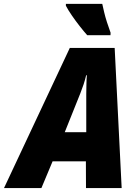

<svg xmlns="http://www.w3.org/2000/svg" viewBox="-79 -960 703 980"><path d="M-58.6 0 277.3 -715.3H506.3L542 0H359.9L359.4 -136.7H189.5L132.3 0ZM251.5 -285.2H361.3V-480.5Q361.8 -504.4 362.1 -527.8Q362.3 -551.3 364.3 -575.7H360.8Q355 -551.3 347.7 -529.3Q340.3 -507.3 331.1 -483.9ZM366.2 -780.3Q349.6 -798.8 328.1 -826.2Q306.6 -853.5 287.4 -881.6Q268.1 -909.7 257.3 -930.7V-940.4H442.9Q447.3 -920.4 452.9 -896.7Q458.5 -873 466.8 -847.2Q475.1 -821.3 485.4 -793L484.9 -780.3Z"/></svg>

Font: Open Sans SemiCondensed ExtraBold
Style: Italic
Weight: 800
Width: 4
Italic angle: -12°
Designer: Monotype Design Team
Foundry: Monotype Imaging Inc.
Version: Version 3.003